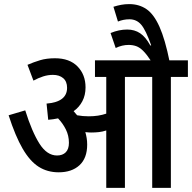

<svg xmlns="http://www.w3.org/2000/svg" viewBox="-20 -916 936 936"><path d="M405 -211Q405 -145 367.5 -110.5Q330 -76 266 -76Q211 -76 168.5 -103Q126 -130 90.5 -191Q55 -252 22 -354L103 -378Q136 -273 172.5 -215.5Q209 -158 258 -158Q285 -158 300.5 -173.5Q316 -189 316 -220Q316 -255 301 -285Q286 -315 263 -339Q240 -334 215 -332L207 -411Q307 -419 307 -488Q307 -519 288 -535Q269 -551 238 -551Q214 -551 190.5 -543.5Q167 -536 143 -523L114 -600Q144 -613 175.5 -622.5Q207 -632 248 -632Q319 -632 358 -592Q397 -552 397 -490Q397 -452 381.5 -422.5Q366 -393 339 -374Q348 -364 356 -354Q383 -349 413 -349Q460 -349 498 -362V-541H443V-622H896V-541H813V0H722V-541H589V0H498V-280Q480 -274 462 -272Q444 -270 424 -270Q412 -270 396 -272Q400 -258 402.5 -243Q405 -228 405 -211ZM719 -615Q696 -650 678.5 -667.5Q661 -685 644 -691Q627 -697 607 -697Q575 -697 544 -682L519 -755Q560 -772 600 -772Q636 -772 663 -754Q690 -736 713 -694L717 -695Q691 -769 668.5 -795.5Q646 -822 611 -822Q582 -822 555 -811L533 -883Q552 -889 570.5 -892.5Q589 -896 610 -896Q658 -896 694 -871.5Q730 -847 757.5 -785.5Q785 -724 807 -615Z"/></svg>

Font: Noto Sans Condensed Medium
Style: Italic
Weight: 500
Width: 3
Italic angle: -12°
Designer: Monotype Design Team
Foundry: Monotype Imaging Inc.
Version: Version 2.013; ttfautohint (v1.8.4.7-5d5b)